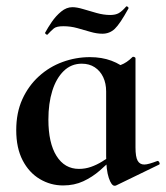

<svg xmlns="http://www.w3.org/2000/svg" viewBox="-20 -581 532 615"><path d="M182 13Q142 13 107.5 -7.5Q73 -28 52.5 -67.5Q32 -107 32 -164Q32 -220 51.5 -263Q71 -306 104.5 -336.5Q138 -367 180.5 -382.5Q223 -398 268 -398Q306 -398 337 -386.5Q368 -375 393 -352L320 -288Q320 -314 310.5 -334Q301 -354 283.5 -365.5Q266 -377 242 -377Q208 -377 184 -353.5Q160 -330 147.5 -290Q135 -250 135 -198Q135 -123 161 -81.5Q187 -40 233 -40Q253 -40 271.5 -46.5Q290 -53 307 -63.5Q324 -74 337 -84L345 -77Q324 -56 300 -35Q276 -14 247 -0.5Q218 13 182 13ZM347 14Q337 14 328.5 -11Q320 -36 320 -82V-359Q348 -366 367 -373Q386 -380 404 -398Q406 -400 410 -398.5Q414 -397 414 -394V-109Q414 -78 421 -66Q428 -54 442 -54Q449 -54 459.5 -57Q470 -60 483 -65Q487 -67 490 -61.5Q493 -56 490 -54L352 13Q350 14 347 14ZM333 -533Q350 -533 360.5 -539Q371 -545 384 -560Q386 -562 389.5 -559Q393 -556 391 -553Q364 -504 347.5 -488.5Q331 -473 308 -473Q290 -473 269.5 -479Q249 -485 227.5 -491Q206 -497 183 -497Q161 -497 152.5 -490Q144 -483 132 -470Q130 -469 126.5 -472Q123 -475 125 -477Q133 -492 146 -511Q159 -530 176 -544Q193 -558 212 -558Q226 -558 246 -552Q266 -546 289 -539.5Q312 -533 333 -533Z"/></svg>

Font: Cormorant Infant Light
Style: Regular
Weight: 300
Designer: Christian Thalmann (Catharsis Fonts)
Foundry: Catharsis Fonts
Version: Version 4.001